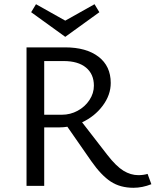

<svg xmlns="http://www.w3.org/2000/svg" viewBox="-20 -883 739 912"><path d="M290 -708 128 -825 151 -863 290 -785 429 -863 452 -825ZM699 -8Q656 9 614 9Q551 9 506 -20.5Q461 -50 414 -117L300 -281Q282 -278 264 -278H190V0H106V-658H289Q390 -658 448 -613.5Q506 -569 506 -489Q506 -432 468 -381Q430 -330 370 -302L490 -147Q532 -93 566.5 -72Q601 -51 637 -51Q661 -51 681 -57ZM274 -338Q314 -338 349 -357Q384 -376 405 -408Q426 -440 426 -476Q426 -531 388.5 -562Q351 -593 282 -593H190V-338Z"/></svg>

Font: Ysabeau SC Medium
Style: Regular
Weight: 500
Designer: Christian Thalmann (Catharsis Fonts)
Version: Version 0.003